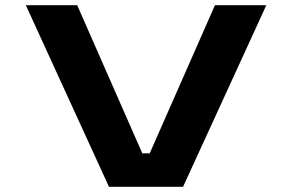

<svg xmlns="http://www.w3.org/2000/svg" viewBox="-20 -720 1140 740"><path d="M400 0 79.5 -700H277.5L528.5 -129H557L808.5 -700H1006.5L685.5 0Z"/></svg>

Font: Trispace Expanded
Style: Bold
Weight: 700
Width: 7
Designer: Tyler Finck
Foundry: Etcetera Type Company
Version: Version 1.210; ttfautohint (v1.8.3)